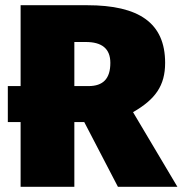

<svg xmlns="http://www.w3.org/2000/svg" viewBox="-20 -716 700 736"><path d="M432 0H660L490 -286C575 -335 613 -387 613 -475C613 -628 513 -696 314 -696H59V-386H10V-248H59V0H265V-248H303ZM309 -555C370 -555 403 -530 403 -475C403 -414 375 -386 319 -386H265V-555Z"/></svg>

Font: Fira Sans Heavy
Style: Regular
Weight: 900
Designer: bBox Type GmbH & Carrois Corporate GbR & Edenspiekermann AG
Foundry: bBox Type GmbH & Carrois Corporate GbR & Edenspiekermann AG
Version: Version 4.300;PS 004.300;hotconv 1.0.88;makeotf.lib2.5.64775